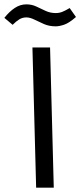

<svg xmlns="http://www.w3.org/2000/svg" viewBox="-77 -862 369 882"><path d="M179 -741Q149 -741 125 -751.5Q101 -762 81 -772Q61 -782 44 -782Q26 -782 11.5 -773Q-3 -764 -19 -748L-57 -780Q-34 -809 -9 -825.5Q16 -842 44 -842Q69 -842 90 -832Q111 -822 132.5 -812Q154 -802 179 -802Q195 -802 209 -807.5Q223 -813 243 -825L272 -784Q240 -756 217.5 -748.5Q195 -741 179 -741ZM89 0 72 -644H153L170 0Z"/></svg>

Font: TSCustom
Style: Regular
Weight: 400
Designer: Monotype Design Team
Foundry: Monotype Imaging Inc.
Version: Version 2.004; ttfautohint (v1.8.3) -l 8 -r 50 -G 200 -x 14 